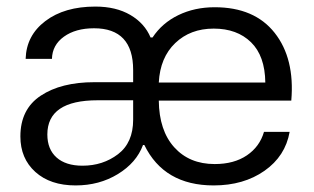

<svg xmlns="http://www.w3.org/2000/svg" viewBox="-20 -555 954 584"><path d="M210 9Q133 9 87.5 -32Q42 -73 42 -140Q42 -223 104 -264Q166 -305 267 -305H385V-342Q385 -469 266 -469Q210 -469 174.5 -443.5Q139 -418 138 -376H58Q60 -447 118 -491Q176 -535 270 -535Q333 -535 376.5 -509.5Q420 -484 438 -441H444Q473 -485 522.5 -509Q572 -533 633 -533Q754 -533 815.5 -455Q877 -377 866 -249H463Q464 -158 510 -107Q556 -56 633 -56Q692 -56 731 -82.5Q770 -109 783 -154H861Q848 -80 784.5 -35.5Q721 9 630 9Q479 9 419 -114H415Q395 -60 338.5 -25.5Q282 9 210 9ZM124 -146Q124 -101 152 -76Q180 -51 231 -51Q293 -51 339 -86Q385 -121 385 -191V-250H277Q124 -250 124 -146ZM463 -304H787Q786 -385 743.5 -426.5Q701 -468 630 -468Q559 -468 513 -424Q467 -380 463 -304Z"/></svg>

Font: Mona Sans
Style: Regular
Weight: 400
Designer: Deni Anggara
Foundry: GitHub
Version: Version 2.000;Glyphs 3.2.3 (3260)